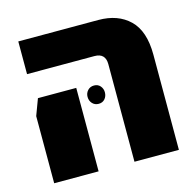

<svg xmlns="http://www.w3.org/2000/svg" viewBox="-89 -670 767 760"><g transform="rotate(-15 294.0 -289.5)"><path d="M371 0V-400Q371 -445 326 -445H50V-579H378Q458 -579 505.5 -533Q553 -487 553 -390V0ZM42 0V-275L67 -342H224V0ZM329 -296Q329 -280 319.5 -269Q310 -258 294 -258Q278 -258 268 -269Q258 -280 258 -296Q258 -311 268 -322Q278 -333 294 -333Q310 -333 319.5 -322Q329 -311 329 -296Z"/></g></svg>

Font: Assistant ExtraBold
Style: Regular
Weight: 800
Designer: Hebrew By Ben Nathan, Latin by Paul Hunt
Version: Version 2.001;PS 002.001;hotconv 1.0.88;makeotf.lib2.5.64775